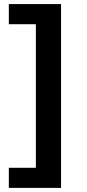

<svg xmlns="http://www.w3.org/2000/svg" viewBox="-20 -768 427 943"><path d="M23.4 -747.9H279.8V154.8H23.4V56.1H156.2V-649.1H23.4Z"/></svg>

Font: Riot Sans
Style: Bold
Weight: 600
Designer: Rasmus Andersson
Foundry: rsms
Version: Version 4.001